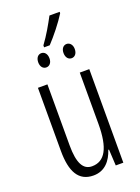

<svg xmlns="http://www.w3.org/2000/svg" viewBox="-164 -945 750 1026"><g transform="rotate(-20 211.0 -432.0)"><path d="M169 -724H201C237 -762 285 -822 312 -866V-874H254C230 -829 203 -781 169 -735ZM144 -619C162 -619 176 -634 176 -659C176 -685 162 -700 144 -700C125 -700 112 -684 112 -659C112 -635 125 -619 144 -619ZM288 -619C306 -619 320 -634 320 -660C320 -685 305 -700 288 -700C269 -700 256 -684 256 -660C256 -635 269 -619 288 -619ZM356 -532H302V-240C302 -103 266 -39 193 -39C143 -39 118 -84 118 -185V-532H64V-173C64 -56 99 10 184 10C250 10 286 -37 304 -92H308L313 0H356Z"/></g></svg>

Font: Noto Sans Display Condensed Light
Style: Regular
Weight: 300
Width: 3
Designer: Monotype Design Team
Foundry: Monotype Imaging Inc.
Version: Version 1.900